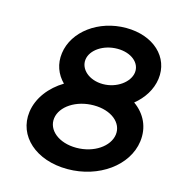

<svg xmlns="http://www.w3.org/2000/svg" viewBox="-93 -665 691 755"><g transform="rotate(15 252.5 -287.0)"><path d="M284.9 -258C356.9 -258 404.5 -218 397.9 -169C391.2 -120 332.7 -79 260.7 -79C188.7 -79 140.2 -120 146.9 -169C153.5 -218 212.9 -258 284.9 -258ZM148.9 -310C95.6 -278 54.7 -227 46.7 -168C33.1 -67 120.5 11 248.5 11C376.5 11 484.1 -67 497.7 -168C505.7 -227 481.4 -277 434.9 -310C470.8 -339 497.2 -379 503.3 -424C515.6 -515 441.1 -585 329.1 -585C217.1 -585 122.6 -515 110.3 -424C104.2 -379 119 -340 148.9 -310ZM206.3 -424C211.7 -464 260.2 -497 317.2 -497C374.2 -497 412.7 -464 407.3 -424C401.9 -384 353.1 -348 297.1 -348C240.1 -348 200.9 -384 206.3 -424Z"/></g></svg>

Font: Charger
Style: ExBdIt
Weight: 400
Designer: Jasper
Foundry: Cannot Into Space Fonts
Version: Version 0.99